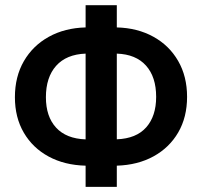

<svg xmlns="http://www.w3.org/2000/svg" viewBox="-20 -732 792 752"><path d="M437.5 -711.6V-624.6Q518.5 -622.5 580.6 -588.2Q642.8 -554 677.7 -493.4Q712.7 -432.9 712.7 -352.6Q712.7 -273.1 678.1 -213.4Q643.5 -153.8 581.5 -119.7Q519.5 -85.6 437.5 -83.1V0H315.3V-83.1Q232.6 -85.2 170.3 -119Q108 -152.7 73.2 -212.4Q38.4 -272 38.4 -351.2Q38.4 -431.8 73.5 -492.5Q108.7 -553.3 171.2 -587.9Q233.7 -622.5 315.3 -624.6V-711.6ZM591.6 -352.6Q591.6 -430.8 551.8 -475.1Q512.1 -519.5 437.5 -522V-186.4Q513.8 -189.3 552.7 -233.3Q591.6 -277.3 591.6 -352.6ZM159.8 -351.2Q159.8 -275.6 199.6 -232.2Q239.3 -188.9 315.3 -186.1V-522Q240.1 -519.2 199.9 -474.3Q159.8 -429.3 159.8 -351.2Z"/></svg>

Font: Interface Medium
Style: Regular
Weight: 500
Designer: Rasmus Andersson
Foundry: rsms
Version: Version 1.8